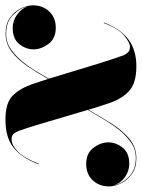

<svg xmlns="http://www.w3.org/2000/svg" viewBox="54 -582 520 704"><g transform="rotate(-90 314.0 -230.0)"><path d="M583.5 -109Q559 -46 519.8 -18Q480.5 10 423.5 10Q363 10 334.5 -14.8Q306 -39.5 289.5 -85Q283.5 -101.5 277 -122.2Q270.5 -143 263.5 -166Q239.5 -123.5 214.2 -83Q189 -42.5 157.8 -16.2Q126.5 10 86 10Q51 10 28 -6.5Q5 -23 -6.2 -46.2Q-17.5 -69.5 -17.5 -90Q-17.5 -126 5 -150Q27.5 -174 65 -174Q104 -174 124 -147.5Q144 -121 144 -93Q144 -65 124.8 -40.5Q105.5 -16 65 -16Q39 -16 16.5 -32Q-6 -48 -13.5 -71.5Q-7 -41.5 18.5 -16.8Q44 8 86 8Q121 8 146.8 -11.8Q172.5 -31.5 188.5 -51.5Q204 -70.5 220.5 -96.8Q237 -123 263 -168.5Q249.5 -212 235.8 -260Q222 -308 209.2 -350Q196.5 -392 187 -418.5Q184 -426.5 177.8 -437Q171.5 -447.5 155.5 -447.5Q133.5 -447.5 109.8 -424Q86 -400.5 65.5 -347.5L63.5 -348Q87.5 -411 124.8 -440.5Q162 -470 226.5 -470Q287 -470 313.2 -445.5Q339.5 -421 356 -376Q361 -362 366 -346.2Q371 -330.5 376.5 -313.5Q398.5 -353 422.8 -388.8Q447 -424.5 476.2 -447Q505.5 -469.5 543 -469.5Q578 -469.5 601 -453.2Q624 -437 635.2 -413.5Q646.5 -390 646.5 -369.5Q646.5 -333.5 624 -309.5Q601.5 -285.5 564 -285.5Q525 -285.5 505 -312.2Q485 -339 485 -366.5Q485 -395 504.2 -419.2Q523.5 -443.5 564 -443.5Q589.5 -443.5 612.2 -427.5Q635 -411.5 642.5 -388.5Q636 -418 610.5 -442.8Q585 -467.5 543 -467.5Q508 -467.5 482.2 -447.8Q456.5 -428 440.5 -408.5Q426.5 -391.5 412.2 -369.2Q398 -347 377.5 -311Q391 -267.5 405.5 -218.5Q420 -169.5 434.8 -122.5Q449.5 -75.5 463 -37.5Q466 -30 473 -21.8Q480 -13.5 494.5 -13.5Q510 -13.5 535.8 -35Q561.5 -56.5 581.5 -109.5Z"/></g></svg>

Font: Bodoni* 96
Style: Bold Italic
Weight: 700
Italic angle: -13°
Version: Version 2.2